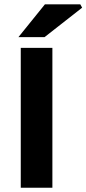

<svg xmlns="http://www.w3.org/2000/svg" viewBox="-20 -875 403 895"><path d="M76.8 0V-651.8H224.2V0ZM65.8 -701.8 189.3 -854.7H354.3L362.9 -839.2L187.5 -701.8Z"/></svg>

Font: Source Sans 3
Style: Regular
Weight: 200
Designer: Paul D. Hunt
Foundry: Adobe
Version: Version 3.046;hotconv 1.0.118;makeotfexe 2.5.65603